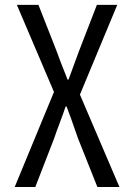

<svg xmlns="http://www.w3.org/2000/svg" viewBox="-20 -753 540 773"><path d="M39.1 0 197.3 -382.8 47.9 -733.4H134.8L208 -546.9Q215.8 -523.4 252 -432.6H255.9Q263.7 -454.1 277.8 -492.2Q292 -530.3 297.9 -546.9L370.1 -733.4H452.1L301.8 -372.1L460.9 0H372.1L293.9 -196.3Q257.8 -300.8 248 -324.2H244.1Q237.3 -302.7 220.7 -258.8Q204.1 -214.8 198.2 -196.3L122.1 0Z"/></svg>

Font: Gen Shin Gothic Monospace Normal
Style: Regular
Weight: 350
Designer: [Source Han Sans]
Ryoko NISHIZUKA  (kana & ideographs); Paul D. Hunt (Latin, Greek & Cyrillic); Wenlong ZHANG  (bopomofo
Version: Version 1.002.20150607